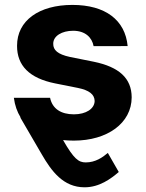

<svg xmlns="http://www.w3.org/2000/svg" viewBox="-20 -573 604 797"><path d="M368.6 -381.4 509.9 -381.7C499.6 -490.4 416.9 -552.6 280.5 -552.6C142.4 -552.6 50.4 -487.9 50.8 -382.8C50.4 -301.1 101.9 -248.2 208.5 -226.9L302.9 -208.1C350.5 -198.5 372.2 -181.1 372.9 -153.8C372.2 -121.4 337 -98.4 286.9 -98.4C233.3 -98.4 197.4 -121.4 187.9 -166.9H37.6C41.5 -136 51.1 -109 65.3 -85.9L64.3 -85.2L153.4 67.8C193.5 137.1 242.5 204.5 331 204.5C392.8 204.5 440.3 169 473 141L427.6 61.8C405.9 80.3 376.1 101.2 335.9 101.2C306.1 101.2 286.6 86.6 241.8 8.5C256 9.9 271 10.7 286.6 10.7C425.1 10.7 526.3 -61.4 526.6 -169C526.3 -247.9 474.8 -295.1 369 -316.8L270.2 -336.6C219.5 -347.7 200.6 -365.1 201 -391.3C200.6 -424 237.6 -445.3 283.4 -445.3C334.2 -445.3 361.9 -417.3 368.6 -381.4Z"/></svg>

Font: Margiela Sans
Style: Bold
Weight: 700
Designer: Stefan Endress, Andreas Faust
Version: Version 1.100;FEAKit 1.0